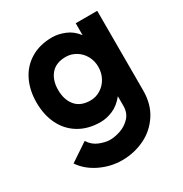

<svg xmlns="http://www.w3.org/2000/svg" viewBox="-179 -663 1012 1059"><g transform="rotate(-30 326.5 -133.5)"><path d="M439 -255Q439 -293 421.5 -324.5Q404 -356 374 -374Q344 -392 310 -392Q247 -392 215 -354Q183 -316 183 -255Q183 -192 215 -153.5Q247 -115 310 -115Q344 -115 374 -133.5Q404 -152 421.5 -184Q439 -216 439 -255ZM299 -523Q337 -523 379 -506Q421 -489 451 -449V-525H588V-18Q588 70 546.5 132.5Q505 195 438.5 226.5Q372 258 296 258Q224 258 157.5 226Q91 194 54 139L169 62Q192 98 229 112.5Q266 127 296 127Q324 127 360.5 115Q397 103 424 74.5Q451 46 451 2V-60Q417 -18 377 -1Q337 16 299 16Q220 16 162.5 -18.5Q105 -53 75 -114Q45 -175 45 -254Q45 -332 75 -393Q105 -454 162.5 -488.5Q220 -523 299 -523Z"/></g></svg>

Font: SUIT ExtraBold
Style: Regular
Weight: 800
Designer: Sunn Youn; Korean Glyphs from Source Han Sans (Sandoll Communications; Soo-young Jang, Joo-yeon Kang)
Foundry: Sunn
Version: Version 1.008